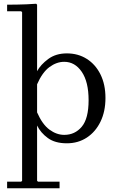

<svg xmlns="http://www.w3.org/2000/svg" viewBox="-20 -755 633 1025"><path d="M18 250V215H93L98 210V-690L93 -695H18V-730Q44 -730 70 -730.5Q96 -731 121.5 -732Q147 -733 173 -735L178 -730V-375Q197 -410 237.5 -440Q278 -470 337 -470Q397 -470 443.5 -440.5Q490 -411 516.5 -357.5Q543 -304 543 -232Q543 -160 516.5 -105.5Q490 -51 443.5 -20.5Q397 10 337 10Q274 10 235.5 -18Q197 -46 178 -85V210L183 215H298V250ZM323 -35Q380 -35 416.5 -78.5Q453 -122 453 -220Q453 -318 416.5 -371.5Q380 -425 323 -425Q282 -425 244 -397Q206 -369 178 -305V-155Q206 -91 244 -63Q282 -35 323 -35Z"/></svg>

Font: Brygada 1918
Style: Regular
Weight: 400
Designer: Mateusz Machalski | Borys Kosmynka | Przemek Hoffer
Foundry: NIEPODLEGLA 2018
Version: Version 3.006